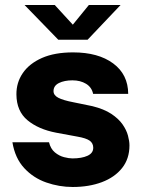

<svg xmlns="http://www.w3.org/2000/svg" viewBox="-20 -736 570 766"><path d="M270 10Q216 10 164.5 -8Q113 -26 76.5 -65.5Q40 -105 29.5 -168.5H175.5Q182 -142 199 -128Q216 -114 235.5 -109Q255 -104 269 -104Q306 -104 329 -114.5Q352 -125 352 -146.5Q352 -164.5 337.8 -174.8Q323.5 -185 288.5 -191L204.5 -206.5Q133.5 -220 89.8 -256.2Q46 -292.5 45.5 -359Q45 -406.5 71 -444.5Q97 -482.5 147.5 -504.8Q198 -527 271.5 -527Q372 -527 431.5 -483Q491 -439 491.5 -361.5H351.5Q346 -388 323.2 -401.8Q300.5 -415.5 269 -415.5Q237 -415.5 215.2 -404.8Q193.5 -394 193.5 -372.5Q193.5 -356 212.5 -346Q231.5 -336 273 -328L348.5 -312.5Q395 -301 424 -281.8Q453 -262.5 468.8 -240Q484.5 -217.5 490.5 -195.2Q496.5 -173 496.5 -156Q496.5 -102.5 467 -65.5Q437.5 -28.5 386.2 -9.2Q335 10 270 10ZM212.5 -577.5 78 -716H198.5L270.5 -637.5L334.5 -716H461L329.5 -577.5Z"/></svg>

Font: Public Sans ExtraBold
Style: Regular
Weight: 800
Designer: The Public Sans Project Authors: Dan O. Williams and USWDS (Libre Franklin designed by Pablo Impallari and Rodrigo Fuenz
Version: Version 1.007